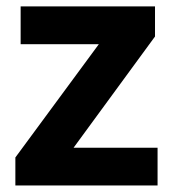

<svg xmlns="http://www.w3.org/2000/svg" viewBox="-20 -566 528 586"><path d="M460.9 0H26.9V-85.4L281.7 -431.2H43V-546.4H453.1V-454.6L204.6 -115.2H460.9Z"/></svg>

Font: Viking Open Sans
Style: Bold
Weight: 700
Foundry: Ascender Corporation
Version: Version 2.001